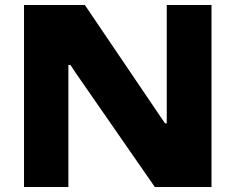

<svg xmlns="http://www.w3.org/2000/svg" viewBox="-20 -749 944 769"><path d="M76.2 0V-729H319.8L624 -279.8L641.1 -254.9H647.9V-729H827.1V0H600.1L285.2 -454.1L262.2 -488.8H253.9V0Z"/></svg>

Font: Hubot Sans Expanded
Style: Bold
Weight: 700
Width: 7
Designer: Deni Anggara
Foundry: GitHub
Version: Version 1.001;gftools[0.9.31]